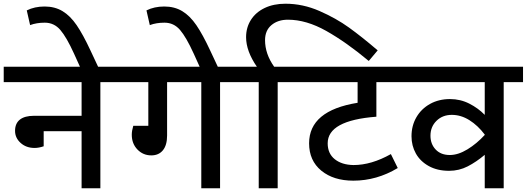

<svg xmlns="http://www.w3.org/2000/svg" viewBox="-40 -1013 2834 1033"><path d="M605 -571H500V0H399V-307H195V-226Q169 -217 146 -217Q101 -217 71 -244Q41 -271 41 -309Q41 -349 67 -369.5Q93 -390 143 -390H399V-571H-20V-654H605Z M358 -725Q318 -813 284.5 -852Q251 -891 201 -891Q157 -891 122 -878L104 -957Q146 -978 200 -978Q255 -978 296.5 -953Q338 -928 372.5 -877.5Q407 -827 447 -741L499 -630H401Z M1248 -571H1144V0H1043V-571H859V-284Q859 -232 836.5 -204.5Q814 -177 774 -177Q730 -177 699.5 -208.5Q669 -240 669 -288Q669 -309 677 -336H758V-571H585V-654H1248Z M1002 -725Q962 -813 928.5 -852Q895 -891 845 -891Q801 -891 766 -878L748 -957Q790 -978 844 -978Q899 -978 940.5 -953Q982 -928 1016.5 -877.5Q1051 -827 1091 -741L1143 -630H1045Z M1386 -797Q1386 -723 1435 -654H1559V-571H1454V0H1352V-571H1228V-654H1342Q1284 -738 1284 -813Q1284 -865 1310 -906Q1336 -947 1384 -970Q1432 -993 1496 -993Q1589 -993 1678.5 -954Q1768 -915 1838 -864.5Q1908 -814 1992 -742L1944 -685Q1823 -786 1715.5 -846.5Q1608 -907 1509 -907Q1455 -907 1420.5 -878Q1386 -849 1386 -797Z M1723 -242Q1723 -187 1761 -156.5Q1799 -126 1862 -125Q1958 -125 2063 -184L2100 -109Q1987 -41 1861 -41Q1754 -41 1688.5 -95Q1623 -149 1623 -242Q1623 -418 1884 -460V-571H1539V-654H2129V-571H1985V-385H1984Q1723 -365 1723 -242Z M2774 -571H2670V0H2568V-180Q2523 -142 2476.5 -118Q2430 -94 2376 -94Q2313 -94 2267 -119.5Q2221 -145 2197.5 -187Q2174 -229 2174 -280Q2174 -337 2200.5 -382.5Q2227 -428 2274 -454Q2321 -480 2381 -480Q2437 -480 2485 -455.5Q2533 -431 2568 -395V-571H2109V-654H2774ZM2568 -287V-289Q2531 -338 2485.5 -366.5Q2440 -395 2391 -395Q2341 -395 2308.5 -363Q2276 -331 2276 -283Q2276 -238 2304 -208.5Q2332 -179 2380 -179Q2425 -179 2475 -209.5Q2525 -240 2568 -287Z"/></svg>

Font: Martel Sans SemiBold
Style: Regular
Weight: 600
Designer: Dan Reynolds and Mathieu Réguer
Foundry: Dan Reynolds and Mathieu Réguer
Version: Version 1.002; ttfautohint (v1.1) -l 5 -r 5 -G 72 -x 0 -D la